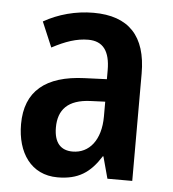

<svg xmlns="http://www.w3.org/2000/svg" viewBox="-45 -595 582 647"><g transform="rotate(5 245.5 -271.5)"><path d="M246 -553C186 -553 127 -537 78 -509L114 -424C159 -448 197 -461 236 -461C286 -461 310 -429 310 -364V-334L235 -331C104 -326 35 -270 35 -158C35 -62 83 10 173 10C243 10 283 -17 319 -74H321L341 0H425V-363C425 -490 365 -553 246 -553ZM262 -256 311 -258V-208C311 -128 272 -81 216 -81C177 -81 153 -104 153 -157C153 -217 185 -253 262 -256Z"/></g></svg>

Font: Noto Sans Telugu Condensed SemiBold
Style: Regular
Weight: 600
Width: 3
Designer: Jelle Bosma - Monotype Design Team
Foundry: Monotype Imaging Inc.
Version: Version 2.005